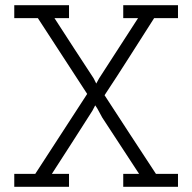

<svg xmlns="http://www.w3.org/2000/svg" viewBox="-20 -720 741 740"><path d="M246 0V-50H180Q219 -111 258 -171Q297 -231 336 -293L347 -314Q355 -303 361 -291Q367 -279 374 -267L516 -50H455V0H666V-50H581Q531 -126 482 -201Q433 -276 383 -353Q432 -427 479 -501Q526 -575 574 -650H666V-700H455V-650H512L362 -418L351 -398L341 -418Q303 -476 265.5 -533.5Q228 -591 190 -650H246V-700H35V-650H126L316 -358L116 -50H35V0Z"/></svg>

Font: Josefin Slab Thin Medium
Style: Regular
Weight: 500
Version: Version 2.000